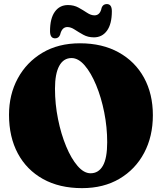

<svg xmlns="http://www.w3.org/2000/svg" viewBox="-20 -934 820 969"><path d="M383.5 -715.5Q496.5 -715.5 579.2 -669.5Q662 -623.5 706.8 -541.8Q751.5 -460 751.5 -352.5Q751.5 -245.5 707.5 -162.5Q663.5 -79.5 583.2 -32Q503 15.5 394 15.5Q280 15.5 197.2 -30.5Q114.5 -76.5 70 -159.5Q25.5 -242.5 25.5 -354.5Q25.5 -457 69.8 -538.5Q114 -620 194.2 -667.8Q274.5 -715.5 383.5 -715.5ZM521 -216Q521 -292 506 -367.2Q491 -442.5 465.2 -504.5Q439.5 -566.5 407.5 -603.8Q375.5 -641 341 -641Q300.5 -641 279 -601.5Q257.5 -562 257.5 -486.5Q257.5 -409 272.8 -333.2Q288 -257.5 313.8 -195.5Q339.5 -133.5 371.5 -96.5Q403.5 -59.5 437 -59.5Q477.5 -59.5 499.2 -97.5Q521 -135.5 521 -216ZM454 -745.5Q424 -745.5 400.5 -758.5Q377 -771.5 357.2 -784.5Q337.5 -797.5 320 -797.5Q292.5 -797.5 283.5 -759Q276.5 -740.5 258 -740.5Q232.5 -740.5 232.5 -777Q232.5 -841 256.8 -874.8Q281 -908.5 323 -908.5Q353 -908.5 376.5 -895.5Q400 -882.5 419.5 -869.5Q439 -856.5 457 -856.5Q485.5 -856.5 493 -895Q500 -913.5 519 -913.5Q544.5 -913.5 544.5 -877.5Q544.5 -813 520 -779.2Q495.5 -745.5 454 -745.5Z"/></svg>

Font: Fraunces 72pt Soft Black
Style: Regular
Weight: 900
Version: Version 1.000;[b76b70a41]